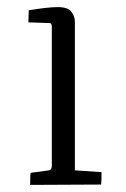

<svg xmlns="http://www.w3.org/2000/svg" viewBox="-20 -520 356 541"><path d="M191 -459V-40L266 -35Q266 -34 266 -17L265 0L65 1Q65 -28 66 -33L118 -40Q126 -41 126 -54V-444Q126 -455 120 -455L60 -457L61 -491Q115 -500 143 -500Q171 -500 181 -487Q191 -474 191 -459Z"/></svg>

Font: Antic Slab
Style: Regular
Weight: 400
Designer: Santiago Orozco
Foundry: Santiago Orozco
Version: Version 001.001